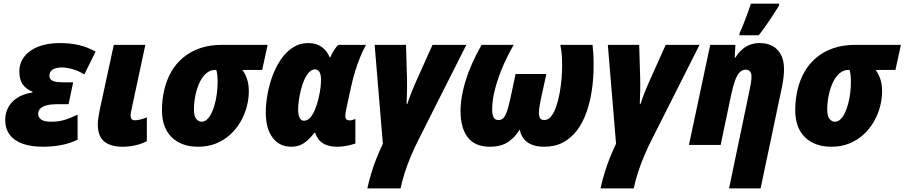

<svg xmlns="http://www.w3.org/2000/svg" viewBox="-20 -801 4998 1061"><path d="M216.8 9.8Q151.9 9.8 105.2 -6.8Q58.6 -23.4 33.7 -56.6Q8.8 -89.8 8.8 -139.2Q8.8 -174.8 24.7 -205.8Q40.5 -236.8 73.7 -259.3Q106.9 -281.7 159.2 -290V-294.4Q127 -306.6 106.9 -333Q86.9 -359.4 86.9 -405.3Q86.9 -451.7 113.8 -487.3Q140.6 -522.9 190.9 -543Q241.2 -563 311 -563Q369.6 -563 417.5 -551.5Q465.3 -540 508.3 -515.6L445.8 -389.6Q417 -408.2 383.1 -418.2Q349.1 -428.2 322.3 -428.2Q289.6 -428.2 271.2 -416.7Q252.9 -405.3 252.9 -382.3Q252.9 -363.8 269.5 -355Q286.1 -346.2 327.1 -346.2H384.3L358.9 -225.1H290.5Q260.7 -225.1 238.3 -219.2Q215.8 -213.4 203.4 -201.7Q190.9 -189.9 190.9 -171.9Q190.9 -153.8 206.5 -141.1Q222.2 -128.4 264.6 -128.4Q306.6 -128.4 341.3 -139.9Q376 -151.4 408.7 -167.5V-29.3Q370.1 -9.8 321.8 0Q273.4 9.8 216.8 9.8Z M656.7 9.8Q591.8 9.8 556.2 -19Q520.5 -47.9 520.5 -113.3Q520.5 -129.4 523.7 -151.4Q526.9 -173.3 530.8 -192.4L608.9 -553.2H783.2L706.1 -193.4Q704.1 -183.6 702.9 -175.8Q701.7 -168 701.7 -160.2Q701.7 -149.9 707.5 -143.1Q713.4 -136.2 724.6 -136.2Q737.3 -136.2 755.9 -140.6Q774.4 -145 791.5 -152.8V-21Q762.2 -5.4 727.5 2.2Q692.9 9.8 656.7 9.8Z M1075.2 9.8Q982.4 9.8 928.7 -42.7Q875 -95.2 875 -192.4Q875 -250 887.5 -303.7Q899.9 -357.4 925.5 -402.8Q951.2 -448.2 991 -481.9Q1030.8 -515.6 1084.7 -534.4Q1138.7 -553.2 1207.5 -553.2H1459L1428.7 -414.6H1319.3Q1335 -393.6 1345 -364.7Q1355 -335.9 1355 -296.4Q1355 -254.4 1343.5 -211.2Q1332 -168 1309.3 -128.4Q1286.6 -88.9 1252.9 -57.9Q1219.2 -26.9 1174.8 -8.5Q1130.4 9.8 1075.2 9.8ZM1094.2 -128.4Q1110.8 -128.4 1124.5 -141.4Q1138.2 -154.3 1148.9 -176.3Q1159.7 -198.2 1167.2 -226.6Q1174.8 -254.9 1178.7 -285.9Q1182.6 -316.9 1182.6 -347.2Q1182.6 -371.1 1180.7 -387.2Q1178.7 -403.3 1175.3 -414.6H1168.9Q1141.1 -414.6 1119.1 -395.3Q1097.2 -376 1082.3 -343.8Q1067.4 -311.5 1059.6 -272.7Q1051.8 -233.9 1051.8 -195.3Q1051.8 -160.2 1064.2 -144.3Q1076.7 -128.4 1094.2 -128.4Z M1590.3 9.8Q1523.9 9.8 1486.3 -40.3Q1448.7 -90.3 1448.7 -178.7Q1448.7 -225.1 1457.8 -277.6Q1466.8 -330.1 1485.4 -380.4Q1503.9 -430.7 1532 -472.2Q1560.1 -513.7 1598.1 -538.3Q1636.2 -563 1684.1 -563Q1728 -563 1757.3 -542Q1786.6 -521 1801.8 -484.4H1805.2Q1810.5 -497.1 1817.6 -509.8Q1824.7 -522.5 1832.8 -533.7Q1840.8 -544.9 1849.1 -553.2H2002.4Q1984.9 -521 1969.5 -483.2Q1954.1 -445.3 1942.1 -406Q1930.2 -366.7 1921.9 -329.1L1894.5 -203.6Q1892.1 -192.4 1890.1 -180.2Q1888.2 -168 1888.2 -160.2Q1888.2 -146 1894.8 -140.9Q1901.4 -135.7 1912.1 -135.7Q1918.5 -135.7 1927.2 -137.9Q1936 -140.1 1943.8 -144V-7.8Q1925.8 -1.5 1897.9 4.2Q1870.1 9.8 1846.7 9.8Q1806.2 9.8 1780.8 -1Q1755.4 -11.7 1741.7 -29.3Q1728 -46.9 1722.2 -66.4H1716.3Q1702.1 -47.4 1684.1 -29.8Q1666 -12.2 1643.3 -1.2Q1620.6 9.8 1590.3 9.8ZM1659.2 -133.8Q1679.7 -133.8 1695.3 -152.1Q1710.9 -170.4 1721.9 -198.5Q1732.9 -226.6 1739.7 -254.9Q1748 -290.5 1751 -315.4Q1753.9 -340.3 1753.9 -359.4Q1753.9 -389.6 1745.1 -403.6Q1736.3 -417.5 1720.7 -417.5Q1702.6 -417.5 1688 -401.9Q1673.3 -386.2 1662.1 -361.1Q1650.9 -335.9 1643.3 -306.2Q1635.7 -276.4 1631.6 -247.6Q1627.4 -218.8 1627.4 -196.8Q1627.4 -165.5 1636 -149.7Q1644.5 -133.8 1659.2 -133.8Z M2009.8 240.2Q2019 198.2 2031.5 157Q2043.9 115.7 2060.1 75Q2076.2 34.2 2095.7 -6.8L2050.3 -553.2H2223.6L2229 -369.6Q2229.5 -344.2 2229.5 -326.7Q2229.5 -309.1 2229 -294.7Q2228.5 -280.3 2228 -264.6Q2227.5 -249 2227.1 -227.5H2231.4Q2240.2 -256.3 2255.1 -293.5Q2270 -330.6 2287.1 -368.2L2370.1 -553.2H2557.1L2299.8 -43Q2272.5 9.8 2251.7 59.1Q2231 108.4 2216.6 153.6Q2202.1 198.7 2193.4 240.2Z M2686.5 9.8Q2605 9.8 2564.9 -42Q2524.9 -93.8 2524.9 -187.5Q2524.9 -240.7 2538.8 -301.8Q2552.7 -362.8 2579.1 -426.8Q2605.5 -490.7 2641.6 -553.2H2818.8Q2783.2 -492.2 2756.6 -428.7Q2730 -365.2 2714.8 -305.7Q2699.7 -246.1 2699.7 -194.8Q2699.7 -168 2707.5 -152.8Q2715.3 -137.7 2734.9 -137.7Q2759.8 -137.7 2773.2 -165.5Q2786.6 -193.4 2799.8 -254.4L2829.1 -392.1H2999L2969.2 -254.4Q2966.3 -239.7 2963.6 -225.8Q2960.9 -211.9 2959.5 -200.4Q2958 -189 2958 -179.7Q2958 -159.2 2964.1 -148.4Q2970.2 -137.7 2988.3 -137.7Q3009.3 -137.7 3025.6 -158Q3042 -178.2 3053.5 -211.7Q3064.9 -245.1 3072.3 -284.9Q3079.6 -324.7 3083 -364.5Q3086.4 -404.3 3086.4 -436.5Q3086.4 -475.1 3084 -502Q3081.5 -528.8 3076.2 -553.2H3254.4Q3257.3 -528.8 3258.8 -503.7Q3260.3 -478.5 3260.3 -438.5Q3260.3 -369.1 3250.7 -303.5Q3241.2 -237.8 3221.2 -181.2Q3201.2 -124.5 3169.2 -81.5Q3137.2 -38.6 3092.3 -14.4Q3047.4 9.8 2988.3 9.8Q2942.4 9.8 2913.8 -3.7Q2885.3 -17.1 2870.8 -38.8Q2856.4 -60.5 2852.1 -85.4Q2827.1 -43 2788.1 -16.6Q2749 9.8 2686.5 9.8Z M3298.3 240.2Q3307.6 198.2 3320.1 157Q3332.5 115.7 3348.6 75Q3364.7 34.2 3384.3 -6.8L3338.9 -553.2H3512.2L3517.6 -369.6Q3518.1 -344.2 3518.1 -326.7Q3518.1 -309.1 3517.6 -294.7Q3517.1 -280.3 3516.6 -264.6Q3516.1 -249 3515.6 -227.5H3520Q3528.8 -256.3 3543.7 -293.5Q3558.6 -330.6 3575.7 -368.2L3658.7 -553.2H3845.7L3588.4 -43Q3561 9.8 3540.3 59.1Q3519.5 108.4 3505.1 153.6Q3490.7 198.7 3481.9 240.2Z M4008.8 240.2 4122.6 -305.2Q4126.5 -322.3 4129.6 -342.3Q4132.8 -362.3 4132.8 -377.4Q4132.8 -396.5 4124.5 -406.2Q4116.2 -416 4101.6 -416Q4081.1 -416 4066.7 -400.6Q4052.2 -385.3 4041.5 -354.7Q4030.8 -324.2 4020.5 -277.8L3962.4 0H3787.1L3904.8 -553.2H4043.9L4040 -482.4H4043.5Q4060.5 -509.8 4081.1 -527.6Q4101.6 -545.4 4125.7 -554.2Q4149.9 -563 4179.2 -563Q4220.2 -563 4249.8 -546.4Q4279.3 -529.8 4295.9 -498Q4312.5 -466.3 4312.5 -419.4Q4312.5 -398.4 4309.8 -374.3Q4307.1 -350.1 4301.8 -323.7L4183.1 240.2ZM4065.9 -606 4067.4 -619.1Q4074.2 -632.8 4082.8 -654.1Q4091.3 -675.3 4100.6 -699.2Q4109.9 -723.1 4117.4 -744.6Q4125 -766.1 4129.4 -780.8H4285.6L4284.7 -769.5Q4272.9 -751 4259.8 -730.2Q4246.6 -709.5 4232.4 -688.5Q4218.3 -667.5 4203.4 -646.5Q4188.5 -625.5 4172.9 -606Z M4574.7 9.8Q4481.9 9.8 4428.2 -42.7Q4374.5 -95.2 4374.5 -192.4Q4374.5 -250 4387 -303.7Q4399.4 -357.4 4425 -402.8Q4450.7 -448.2 4490.5 -481.9Q4530.3 -515.6 4584.2 -534.4Q4638.2 -553.2 4707 -553.2H4958.5L4928.2 -414.6H4818.8Q4834.5 -393.6 4844.5 -364.7Q4854.5 -335.9 4854.5 -296.4Q4854.5 -254.4 4843 -211.2Q4831.5 -168 4808.8 -128.4Q4786.1 -88.9 4752.4 -57.9Q4718.8 -26.9 4674.3 -8.5Q4629.9 9.8 4574.7 9.8ZM4593.8 -128.4Q4610.4 -128.4 4624 -141.4Q4637.7 -154.3 4648.4 -176.3Q4659.2 -198.2 4666.7 -226.6Q4674.3 -254.9 4678.2 -285.9Q4682.1 -316.9 4682.1 -347.2Q4682.1 -371.1 4680.2 -387.2Q4678.2 -403.3 4674.8 -414.6H4668.5Q4640.6 -414.6 4618.7 -395.3Q4596.7 -376 4581.8 -343.8Q4566.9 -311.5 4559.1 -272.7Q4551.3 -233.9 4551.3 -195.3Q4551.3 -160.2 4563.7 -144.3Q4576.2 -128.4 4593.8 -128.4Z"/></svg>

Font: Open Sans SemiCondensed ExtraBold
Style: Italic
Weight: 800
Width: 4
Italic angle: -12°
Designer: Monotype Design Team
Foundry: Monotype Imaging Inc.
Version: Version 3.003